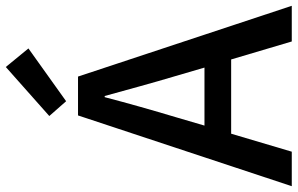

<svg xmlns="http://www.w3.org/2000/svg" viewBox="-202 -824 1026 662"><g transform="rotate(-90 311.0 -493.0)"><path d="M293 -778 475 -908 411 -986 242 -836ZM0 0H119L181 -209H437L499 0H622L378 -737H244ZM209 -301 238 -400C262 -480 285 -561 307 -645H311C334 -562 356 -480 380 -400L409 -301Z"/></g></svg>

Font: Noto Sans CJK HK Medium
Style: Regular
Weight: 500
Designer: Ryoko NISHIZUKA 西塚涼子 (kana, bopomofo & ideographs); Paul D. Hunt (Latin, Greek & Cyrillic); Sandoll Communications 산돌커뮤니
Foundry: Adobe
Version: Version 2.004;hotconv 1.0.118;makeotfexe 2.5.65603